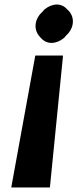

<svg xmlns="http://www.w3.org/2000/svg" viewBox="-20 -573 343 850"><path d="M30 256 31 257H200L201 256L259 -326L258 -327H137L136 -326ZM138 -468C135 -446 142 -427 154 -413L160 -406C171 -393 188 -383 208 -383C227 -383 246 -391 262 -404L270 -412V-413C286 -427 299 -446 302 -468C305 -490 298 -509 286 -523L279 -530C268 -543 252 -553 232 -553C213 -553 194 -545 178 -532L170 -524V-523C154 -509 141 -490 138 -468Z"/></svg>

Font: Hussar Woodtype
Style: SeBdObl
Weight: 900
Foundry: Cannot Into Space Fonts
Version: Version 1.07